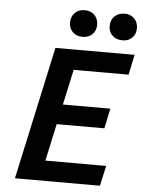

<svg xmlns="http://www.w3.org/2000/svg" viewBox="-58 -902 703 947"><g transform="rotate(5 293.5 -428.0)"><path d="M256 -789Q256 -819 274.5 -837.5Q293 -856 323 -856Q353 -856 371.5 -837.5Q390 -819 390 -789Q390 -760 371.5 -742Q353 -724 323 -724Q293 -724 274.5 -742Q256 -760 256 -789ZM521 -724Q490 -724 471 -742Q452 -760 452 -789Q452 -819 471 -837.5Q490 -856 521 -856Q550 -856 568.5 -837.5Q587 -819 587 -789Q587 -760 568.5 -742Q550 -724 521 -724ZM52 0 195 -658H587L566 -558H294L256 -383H491L470 -284H234L194 -100H495L473 0Z"/></g></svg>

Font: EauTest
Style: Bold Italic
Weight: 700
Italic angle: -12°
Designer: Christian Thalmann (Catharsis Fonts)
Version: Version 0.001;PS 000.001;hotconv 1.0.88;makeotf.lib2.5.64775